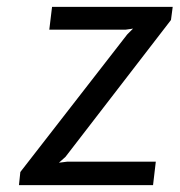

<svg xmlns="http://www.w3.org/2000/svg" viewBox="-20 -537 521 557"><path d="M35 0 39 -38 349 -437 366 -454 345 -451H123L131 -517H481L476 -479L170 -82L151 -65L175 -68H432L424 0Z"/></svg>

Font: Expletus Sans
Style: Italic
Weight: 400
Italic angle: -7°
Designer: Jasper de Waard
Foundry: Designtown
Version: Version 7.500